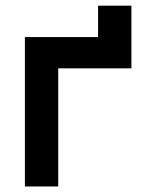

<svg xmlns="http://www.w3.org/2000/svg" viewBox="-20 -674 520 694"><path d="M190.5 0V-427H455V-653.5H334.5V-540H70V0Z"/></svg>

Font: Hauora
Style: Bold
Weight: 700
Designer: Wayne Shih
Foundry: WCYS
Version: Version 1.001;hotconv 1.0.109;makeotfexe 2.5.65596